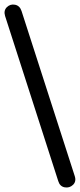

<svg xmlns="http://www.w3.org/2000/svg" viewBox="-31 -770 354 851"><path d="M64.5 -721.1 300.3 10.5Q308.1 34.4 292.6 49.3Q277 64.1 255.7 60.3Q234.4 56.4 227.2 32.7L-8.6 -699.5Q-15.7 -723.4 -0.5 -738.3Q14.7 -753.1 35.7 -749Q56.7 -744.8 64.5 -721.1Z"/></svg>

Font: SN Pro Thin
Style: Regular
Weight: 200
Designer: Tobias Whetton
Foundry: Supernotes
Version: Version 1.003;Glyphs 3.3 (3324)